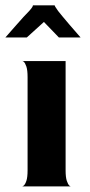

<svg xmlns="http://www.w3.org/2000/svg" viewBox="-36 -696 335 717"><path d="M229 0H46Q46 2 52 -2.5Q58 -7 62.5 -20.5Q67 -34 67 -60V-408Q67 -434 62.5 -447.5Q58 -461 52.5 -465.5Q47 -470 47 -468H209V-60Q209 -34 213.5 -20.5Q218 -7 223.5 -2.5Q229 2 229 0ZM265 -556H184L128 -614L64 -556H-16Q-6 -567 24 -601.5Q54 -636 73 -655Q82 -665 84.5 -669.5Q87 -674 87 -676H168Q168 -675 170.5 -670.5Q173 -666 181 -655Q191 -642 222.5 -605Q254 -568 265 -556Z"/></svg>

Font: Red Rose Bold
Style: Regular
Weight: 700
Designer: jaikishan Patel
Version: Version 1.000